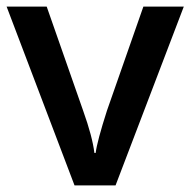

<svg xmlns="http://www.w3.org/2000/svg" viewBox="-20 -560 575 580"><path d="M205.1 0 0 -540H121.1L231 -226.1Q259.3 -147 265.1 -98.1H269Q273.4 -133.3 303.2 -226.1L413.1 -540H535.2L329.1 0Z"/></svg>

Font: f1_57812          
Style: Regular
Weight: 600
Foundry: Ascender Corporation
Version: Version 1.10